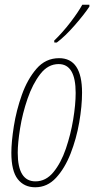

<svg xmlns="http://www.w3.org/2000/svg" viewBox="-20 -782 398 812"><path d="M129 10Q180 10 217 -30Q254 -70 278.5 -132.5Q303 -195 315 -264Q327 -333 327 -390Q327 -536 230 -536Q173 -536 134.5 -491.5Q96 -447 72.5 -381Q49 -315 38.5 -248Q28 -181 28 -136Q28 -59 55 -24.5Q82 10 129 10ZM130 -15Q55 -15 55 -136Q55 -177 65 -239.5Q75 -302 96.5 -364.5Q118 -427 150.5 -469Q183 -511 228 -511Q300 -511 300 -389Q300 -340 289.5 -276.5Q279 -213 258.5 -153Q238 -93 206 -54Q174 -15 130 -15ZM210 -602H220Q255 -628 296 -675Q337 -722 358 -754V-762H328Q311 -731 278.5 -688.5Q246 -646 209 -610Z"/></svg>

Font: Noto Sans Display Condensed Thin
Style: Italic
Weight: 250
Width: 3
Italic angle: -12°
Designer: Monotype Design Team
Foundry: Monotype Imaging Inc.
Version: Version 1.900